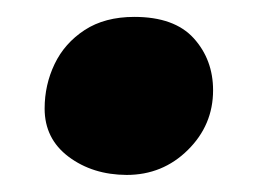

<svg xmlns="http://www.w3.org/2000/svg" viewBox="-20 -185 316 225"><path d="M128.4 20Q88.6 19.8 60.4 -1.3Q32.3 -22.4 32.3 -57.8Q32.3 -85.6 44 -110Q55.7 -134.4 79.2 -149.8Q102.8 -165.2 137.4 -165.2Q184.3 -165.2 207 -140.2Q229.7 -115.1 229.7 -79.2Q229.7 -38.4 200.1 -9.2Q170.6 20 128.4 20Z"/></svg>

Font: Playpen Sans Thai
Style: Regular
Weight: 400
Designer: Sirin Gunkloy, Laura Meseguer, Veronika Burian, José Scaglione
Foundry: TypeTogether
Version: Version 2.000